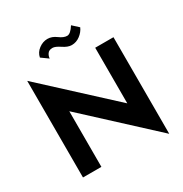

<svg xmlns="http://www.w3.org/2000/svg" viewBox="-210 -1069 1208 1265"><g transform="rotate(-30 393.5 -436.5)"><path d="M573 -700H712V35L216 -423V0H76V-735L573 -277ZM225 -826Q232 -862 263 -885Q294 -908 329 -908Q363 -908 395 -884Q427 -860 453 -860Q479 -860 509 -908L555 -866Q542 -836 513 -814Q484 -792 449 -792Q420 -792 384.5 -816Q349 -840 328 -840Q301 -840 289.5 -822.5Q278 -805 278 -788Z"/></g></svg>

Font: Renner*
Style: Semi
Weight: 600
Version: Version 003.000 ; ttfautohint (v0.97) -l 8 -r 50 -G 200 -x 1